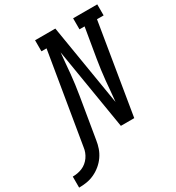

<svg xmlns="http://www.w3.org/2000/svg" viewBox="-358 -868 1108 1206"><g transform="rotate(-30 196.0 -265.0)"><path d="M-141 205V125Q-124 125 -106.5 122Q-89 119 -72 112Q-55 105 -40.5 93Q-26 81 -15.5 66Q-5 51 1.5 34Q8 17 10 0L119 -655H82V-735H229L326 -146Q330 -183 333 -220Q336 -257 339.5 -294Q343 -331 348 -367.5Q353 -404 359 -441L395 -655H358V-735H533V-655H485L377 0H280L183 -589Q179 -552 176 -515Q173 -478 169.5 -441Q166 -404 161 -367.5Q156 -331 150 -294L101 0Q97 28 87.5 55.5Q78 83 61 107.5Q44 132 20.5 151.5Q-3 171 -30 183.5Q-57 196 -85 200.5Q-113 205 -141 205Z"/></g></svg>

Font: Iosevka Slab Medium Oblique
Style: Regular
Weight: 500
Italic angle: -9°
Monospace: yes
Designer: Belleve Invis
Foundry: Belleve Invis
Version: Version 11.1.1; ttfautohint (v1.8.3)